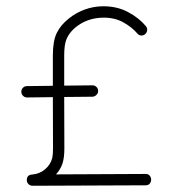

<svg xmlns="http://www.w3.org/2000/svg" viewBox="-20 -593 556 619"><path d="M48.8 -296.9Q48.8 -297.4 48.8 -297.4Q48.8 -305.2 54.2 -310.3Q59.6 -315.4 66.9 -315.4L150.4 -316.4V-413.6Q150.4 -414.1 150.4 -414.6Q150.4 -460.4 162.8 -486.3Q175.3 -512.2 201.7 -533.2Q224.6 -551.8 253.4 -562.3Q282.2 -572.8 313 -572.8Q358.4 -572.8 393.6 -553.7Q428.7 -534.7 450.2 -508.8Q454.6 -503.4 454.6 -497.1Q454.6 -489.7 449.2 -484.1Q443.8 -478.5 436.5 -478.5Q427.7 -478.5 422.4 -485.4Q405.3 -505.4 377.9 -520.8Q350.6 -536.1 314.9 -536.1Q272.5 -536.1 239.3 -515.9Q206.1 -495.6 193.8 -465.3Q187 -447.8 187 -414.6Q187 -414.1 187 -413.6V-316.9L277.8 -317.9Q278.3 -317.9 278.3 -317.9Q285.6 -317.9 291 -312.7Q296.4 -307.6 296.4 -299.8Q296.4 -292.5 291 -287.1Q285.6 -281.7 278.3 -281.2L187 -280.3L187.5 -115.2Q187.5 -114.7 187.5 -114.3Q187.5 -84 181.4 -65.7Q175.3 -47.4 160.6 -30.8L449.7 -32.2Q458.5 -32.2 462.9 -26.4Q467.3 -20.5 467.3 -13.7Q467.3 -6.8 462.9 -1.2Q458.5 4.4 449.7 4.4L85 5.9Q85 5.9 85 5.9Q77.1 5.9 71.8 0.5Q66.4 -4.9 66.4 -12.2Q66.4 -29.3 83.5 -30.3Q107.9 -32.2 125.5 -47.4Q143.1 -62.5 148.4 -83.5Q150.9 -94.2 150.9 -114.3Q150.9 -114.7 150.9 -115.2L150.4 -279.8L67.4 -278.8Q66.9 -278.8 66.9 -278.8Q59.6 -278.8 54.2 -284.2Q48.8 -289.6 48.8 -296.9Z"/></svg>

Font: Manjari Thin
Style: Regular
Weight: 100
Designer: Santhosh Thottingal <santhosh.thottingal@gmail.com>
Version: Version 2.000